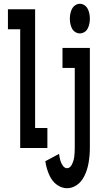

<svg xmlns="http://www.w3.org/2000/svg" viewBox="-20 -784 540 1017"><path d="M335 213Q308 213 282.5 195.5Q257 178 241.5 144Q226 110 220 70L293 31Q295 49 299.5 65.5Q304 82 313.5 94.5Q323 107 335 107Q351 107 361 87Q371 67 373.5 44.5Q376 22 376 -1V-424H311V-530H456V-1Q456 38 449.5 77Q443 116 427 148Q411 180 386.5 196.5Q362 213 335 213ZM87 0V-629H22V-735H166V-106H231V0ZM403 -607Q389 -607 376 -616Q363 -625 356.5 -644.5Q350 -664 350 -685Q350 -706 356.5 -725.5Q363 -745 376 -754.5Q389 -764 403 -764Q417 -764 430 -754.5Q443 -745 449.5 -725.5Q456 -706 456 -685Q456 -664 449.5 -644.5Q443 -625 430 -616Q417 -607 403 -607Z"/></svg>

Font: Iosevka SS01
Style: Bold
Weight: 700
Monospace: yes
Designer: Belleve Invis
Foundry: Belleve Invis
Version: 2.3.3; ttfautohint (v1.8.3)